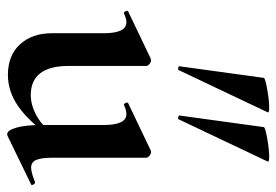

<svg xmlns="http://www.w3.org/2000/svg" viewBox="-140 -632 785 546"><g transform="rotate(90 253.0 -358.5)"><path d="M74 -113V-260Q74 -325 43 -325Q32 -325 18 -318H17Q13 -318 11 -323.5Q9 -329 12 -330L146 -394L151 -395Q156 -395 161.5 -390.5Q167 -386 167 -382V-161Q167 -53 250 -53Q278 -53 307.5 -69Q337 -85 354 -111L360 -99Q324 -47 282 -17.5Q240 12 192 12Q137 12 105.5 -22.5Q74 -57 74 -113ZM456 -54Q470 -54 497 -65H499Q502 -65 504.5 -60Q507 -55 504 -54L366 13Q364 14 361 14Q350 14 342.5 -12Q335 -38 335 -82V-260Q335 -325 304 -325Q293 -325 278 -318H277Q274 -318 272 -323.5Q270 -329 273 -330L407 -394Q409 -395 412 -395Q417 -395 422.5 -390.5Q428 -386 428 -382V-116Q428 -82 434.5 -68Q441 -54 456 -54ZM175 -472Q172 -472 169.5 -473.5Q167 -475 168 -476L201 -716Q203 -720 234 -725.5Q265 -731 286 -731Q300 -731 299 -727L179 -474Q179 -472 175 -472ZM315 -472Q312 -472 309.5 -473.5Q307 -475 308 -476L341 -716Q343 -720 374 -725.5Q405 -731 426 -731Q440 -731 439 -727L319 -474Q319 -472 315 -472Z"/></g></svg>

Font: Cormorant Garamond
Style: Bold
Weight: 700
Designer: Christian Thalmann (Catharsis Fonts)
Foundry: Catharsis Fonts
Version: Version 4.000